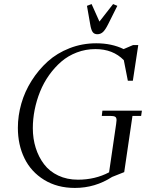

<svg xmlns="http://www.w3.org/2000/svg" viewBox="-20 -926 748 954"><path d="M68.8 -291Q68.8 -351.1 85.9 -411.1Q103 -471.2 137 -524.9Q170.9 -578.6 217 -620.4Q263.2 -662.1 325.7 -686.5Q388.2 -710.9 458 -710.9Q535.2 -710.9 594.2 -682.1L641.1 -702.1H667L640.1 -524.9H615.2L595.2 -627Q541.5 -682.1 454.1 -682.1Q405.8 -682.1 362.1 -665.5Q318.4 -648.9 284.9 -620.1Q251.5 -591.3 224.1 -553Q196.8 -514.6 179.2 -470.9Q161.6 -427.2 152.3 -380.9Q143.1 -334.5 143.1 -289.1Q143.1 -236.8 157.5 -191.2Q171.9 -145.5 199 -109.9Q226.1 -74.2 269.5 -53.7Q313 -33.2 367.2 -33.2Q453.1 -33.2 522 -69.8L557.1 -310.1Q559.1 -323.7 559.1 -329.1Q559.1 -341.8 552.2 -345.9Q545.4 -350.1 526.9 -350.1H485.8L488.8 -376H685.1L681.2 -350.1H638.2L597.2 -70.8L537.1 -46.9Q452.6 7.8 352.1 7.8Q264.6 7.8 199.5 -32.2Q134.3 -72.3 101.6 -139.4Q68.8 -206.5 68.8 -291ZM412.1 -897 435.1 -905.8 474.1 -818.8 542 -905.8 563 -897 517.1 -805.2Q503.4 -777.8 491.5 -766.8Q479.5 -755.9 463.9 -755.9Q448.2 -755.9 440.4 -766.8Q432.6 -777.8 428.2 -805.2Z"/></svg>

Font: Dihjauti
Style: Italic
Weight: 400
Italic angle: -9°
Designer: T. Christopher White
Version: Version 3.0.0